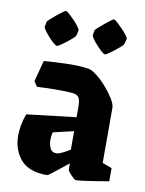

<svg xmlns="http://www.w3.org/2000/svg" viewBox="-81 -747 617 816"><g transform="rotate(10 228.0 -339.5)"><path d="M179 11Q99 11 64 -31Q29 -73 29 -133Q29 -179 47 -228L260 -253V-299Q260 -328 251.5 -339.5Q243 -351 217 -352Q188 -354 146 -353.5Q104 -353 72 -351L57 -373L81 -464Q128 -468 181 -469.5Q234 -471 273 -465Q288 -463 310 -446Q332 -429 353 -405Q374 -381 388.5 -357.5Q403 -334 403 -318V-81L444 -66V-9Q420 -5 389.5 0Q359 5 335 8Q311 11 303 11Q300 11 291 3Q282 -5 274 -14.5Q266 -24 266 -28V-55Q248 -41 229 -25.5Q210 -10 196 0.5Q182 11 179 11ZM167 -139Q167 -120 174.5 -103.5Q182 -87 201 -87Q211 -87 226.5 -94.5Q242 -102 260 -113V-193L171 -172Q167 -156 167 -139ZM271 -630Q271 -632 281.5 -641.5Q292 -651 305.5 -662Q319 -673 330 -681.5Q341 -690 344 -690Q349 -690 360 -680Q371 -670 383.5 -657Q396 -644 404.5 -632.5Q413 -621 412 -617L406 -595Q405 -591 395 -582Q385 -573 371.5 -562.5Q358 -552 347 -544.5Q336 -537 332 -537Q327 -537 316.5 -546.5Q306 -556 294 -569Q282 -582 274.5 -593.5Q267 -605 267 -608ZM64 -630Q64 -632 74 -641.5Q84 -651 97.5 -662Q111 -673 122.5 -681.5Q134 -690 137 -690Q142 -690 153 -680Q164 -670 176.5 -657Q189 -644 197 -632.5Q205 -621 204 -617L199 -595Q198 -591 188 -582Q178 -573 164.5 -562.5Q151 -552 139.5 -544.5Q128 -537 125 -537Q120 -537 109 -546.5Q98 -556 86.5 -569Q75 -582 67 -593.5Q59 -605 60 -608Z"/></g></svg>

Font: Grenze Gotisch ExtraBold
Style: Regular
Weight: 800
Designer: Renata Polastri
Foundry: Omnibus-Type
Version: Version 1.001